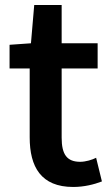

<svg xmlns="http://www.w3.org/2000/svg" viewBox="-20 -726 436 763"><path d="M271 17C314 17 354 7 385 -5L362 -99C347 -91 320 -83 299 -83C246 -83 225 -112 225 -179V-454H368V-554H225V-706H116L103 -554L18 -548V-454H98V-180C98 -63 143 17 271 17Z"/></svg>

Font: Bithumb Trading Sans Semibold
Style: Regular
Weight: 600
Designer: HamHyungwon
Foundry: Bithumb
Version: Version 1.100;Glyphs 3.1.2 (3151)